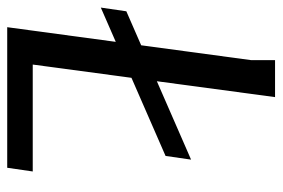

<svg xmlns="http://www.w3.org/2000/svg" viewBox="-150 -622 764 519"><g transform="rotate(90 231.5 -362.0)"><path d="M234 -724 146 -69H435L425 0H45L134 -659V-724ZM-8 -253 2 -322 403 -497 393 -428Z"/></g></svg>

Font: Rosario Light
Style: Italic
Weight: 300
Italic angle: -8.05°
Designer: Hector Gatti
Foundry: Omnibus Type
Version: Version 1.101; ttfautohint (v1.8.1.43-b0c9)